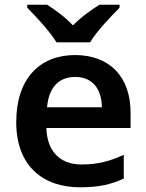

<svg xmlns="http://www.w3.org/2000/svg" viewBox="-20 -852 621 816"><path d="M220 -672H363C389 -717 451 -782 488 -819V-832H403C368 -810 325 -780 290 -744C256 -780 215 -810 180 -832H96V-819C133 -782 193 -717 220 -672ZM299 -618C149 -618 49 -518 49 -333C49 -148 161 -56 320 -56C400 -56 452 -68 506 -93V-194C447 -167 396 -153 326 -153C234 -153 180 -210 177 -308H535V-372C535 -527 445 -618 299 -618ZM299 -525C376 -525 412 -471 413 -396H180C187 -481 231 -525 299 -525Z"/></svg>

Font: Noto Sans Malayalam UI SemiBold
Style: Regular
Weight: 600
Designer: Jelle Bosma - Monotype Design Team
Foundry: Monotype Imaging Inc.
Version: Version 2.104